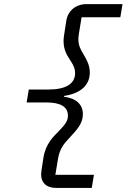

<svg xmlns="http://www.w3.org/2000/svg" viewBox="-20 -780 640 938"><path d="M254.3 138.1H428.3L438.9 73.9H250.4L263.1 -1.8C271.7 -56.5 294 -79.2 319.6 -106.9C355.5 -145.6 384.9 -176.5 384.9 -221.9C384.9 -269.2 352.6 -300.1 293 -307.2V-311.4C376.8 -323.9 418.7 -366.1 418.7 -425.4C418.7 -462 402.7 -490.1 387.8 -514.9C374.6 -537.3 362.9 -556.1 362.9 -589.8C362.9 -599.1 364 -610.4 378.6 -695.7H567.8L578.5 -759.9H403.1C347.3 -759.9 310.4 -724.4 303.6 -676.8C292.3 -606.2 290.5 -592 290.5 -580.6C290.5 -531.2 310.4 -506.4 326.7 -480.1C340.9 -458.1 346.9 -442.1 346.9 -423.3C346.9 -370 301.1 -342.7 217 -342.7H120.7L110.1 -279.5H206.3C275.9 -279.5 311.8 -258.5 311.8 -214.8C311.8 -193.9 304 -176.8 269.9 -142C240.8 -112.2 203.1 -79.2 191.8 -7.8C181.8 56.5 180.8 64.6 180.8 72.4C180.8 109.7 203.8 138.1 254.3 138.1Z"/></svg>

Font: Margiela Mono Italic Text It
Style: Regular
Weight: 400
Designer: Mike Abbink, Paul van der Laan, Pieter van Rosmalen
Foundry: Bold Monday
Version: Version 2.003 2021